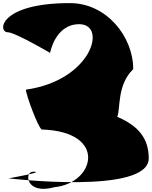

<svg xmlns="http://www.w3.org/2000/svg" viewBox="-71 -1121 979 1238"><path d="M-21 -913C-87 -913 -78 -1101 380 -1101C616 -1101 788 -885 788 -675C682 -573 707 -420 685 -368C820 -310 888 -230 888 -100C888 137 -16 29 -16 29C-16 29 229 -14 143 -14C84 -14 94 138 280 86C542 60 625 -273 198 -286C174 -300 96 -511 96 -543C520 -602 623 -965 440 -965C284 -965 252 -780 252 -780C252 -780 25 -913 -21 -913Z"/></svg>

Font: Chaingun
Style: Regular
Weight: 400
Version: Version 0.91